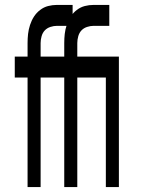

<svg xmlns="http://www.w3.org/2000/svg" viewBox="-20 -760 590 780"><path d="M92 0V-445H40V-530H92V-585Q92 -604 94 -622Q96 -640 102 -658.5Q108 -677 118 -692.5Q128 -708 143 -719.5Q158 -731 175.5 -735.5Q193 -740 211 -740H275V-655H211Q198 -655 184.5 -650.5Q171 -646 162 -636.5Q153 -627 149 -613Q145 -599 145 -585V-530H255V-445H145V0ZM241 0V-445H189V-530H241V-585Q241 -604 243 -622Q245 -640 251 -658.5Q257 -677 267 -692.5Q277 -708 292 -719.5Q307 -731 324.5 -735.5Q342 -740 360 -740H424V-655H360Q347 -655 333.5 -650.5Q320 -646 311 -636.5Q302 -627 298 -613Q294 -599 294 -585V-530H404V-445H294V0ZM463 0H410V-445H351V-530H463Z"/></svg>

Font: Lode Dark Term
Style: Bold
Weight: 700
Monospace: yes
Designer: Belleve Invis
Foundry: Belleve Invis
Version: Version 29.2.0